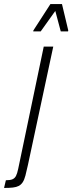

<svg xmlns="http://www.w3.org/2000/svg" viewBox="-111 -740 357 948"><path d="M-91 188 -82 150Q-60 150 -49 145Q-38 140 -32 128.5Q-26 117 -21 93L105 -510H152L27 74Q20 106 14.5 127Q9 148 1 160Q-7 172 -18.5 178Q-30 184 -47.5 186Q-65 188 -91 188ZM53 -585 54 -590 138 -720H195L226 -590L225 -585H189L162 -686L90 -585Z"/></svg>

Font: Saira UltraCondensed Light
Style: Italic
Weight: 300
Width: 1
Italic angle: -12°
Designer: Hector Gatti with collaboration of the Omnibus-Type team
Foundry: Omnibus-Type
Version: Version 1.101